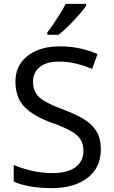

<svg xmlns="http://www.w3.org/2000/svg" viewBox="-20 -964 589 994"><path d="M502 -191Q502 -96 433 -43Q364 10 247 10Q187 10 136 1Q85 -8 51 -24V-110Q87 -94 140.5 -81Q194 -68 251 -68Q331 -68 371.5 -99Q412 -130 412 -183Q412 -218 397 -242Q382 -266 345.5 -286.5Q309 -307 244 -330Q153 -363 106.5 -411Q60 -459 60 -542Q60 -599 89 -639.5Q118 -680 169.5 -702Q221 -724 288 -724Q347 -724 396 -713Q445 -702 485 -684L457 -607Q420 -623 376.5 -634Q333 -645 286 -645Q219 -645 185 -616.5Q151 -588 151 -541Q151 -505 166 -481Q181 -457 215 -438Q249 -419 307 -397Q370 -374 413.5 -347.5Q457 -321 479.5 -284Q502 -247 502 -191ZM426 -934Q414 -916 389 -887.5Q364 -859 335.5 -830.5Q307 -802 283 -784H225V-796Q240 -815 257.5 -841Q275 -867 292 -894.5Q309 -922 320 -944H426Z"/></svg>

Font: TSCustom
Style: Regular
Weight: 400
Designer: Monotype Design Team
Foundry: Monotype Imaging Inc.
Version: Version 2.004; ttfautohint (v1.8.3) -l 8 -r 50 -G 200 -x 14 